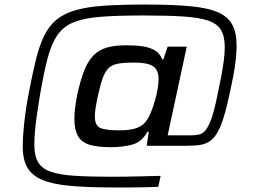

<svg xmlns="http://www.w3.org/2000/svg" viewBox="-20 -716 1116 844"><path d="M477 108Q365 108 288.5 101Q212 94 166.5 75Q121 56 100.5 21Q80 -14 80 -71Q80 -99 82.5 -132Q85 -165 90 -205.5Q95 -246 104 -294Q121 -384 136.5 -448.5Q152 -513 173.5 -557.5Q195 -602 228.5 -629.5Q262 -657 313 -671.5Q364 -686 439 -691Q514 -696 618 -696Q735 -696 813 -689Q891 -682 936 -663Q981 -644 1000.5 -608.5Q1020 -573 1020 -515Q1020 -488 1016.5 -455Q1013 -422 1005.5 -382Q998 -342 987 -294Q970 -214 952.5 -169Q935 -124 913 -104Q891 -84 862.5 -79.5Q834 -75 795 -75H625L634 -137H628Q603 -91 560 -80Q517 -69 467 -69Q410 -69 374.5 -79.5Q339 -90 323 -117.5Q307 -145 307 -194Q307 -214 310 -240Q313 -266 319 -297Q333 -363 350 -405.5Q367 -448 391 -472.5Q415 -497 450 -507Q485 -517 535 -517Q577 -517 609 -512Q641 -507 662.5 -493.5Q684 -480 693 -455H698L717 -511H801L717 -121H816Q838 -121 854.5 -124.5Q871 -128 884 -144Q897 -160 909.5 -195Q922 -230 935 -294Q945 -341 952.5 -380Q960 -419 964 -451Q968 -483 968 -509Q968 -556 951.5 -584Q935 -612 895 -625.5Q855 -639 785.5 -643.5Q716 -648 612 -648Q500 -648 426 -642.5Q352 -637 306 -619Q260 -601 233 -562.5Q206 -524 189 -459Q172 -394 155 -294Q147 -246 141.5 -207Q136 -168 133.5 -136Q131 -104 131 -78Q131 -31 147.5 -3Q164 25 202 38.5Q240 52 305.5 56.5Q371 61 471 61Q498 61 533.5 60.5Q569 60 608.5 59Q648 58 686 57L676 105Q658 106 640 106.5Q622 107 600 107.5Q578 108 548 108Q518 108 477 108ZM505 -143Q556 -143 584 -154.5Q612 -166 626 -189Q636 -203 645 -226Q654 -249 661.5 -275Q669 -301 673 -325.5Q677 -350 677 -368Q677 -409 652.5 -425Q628 -441 569 -441Q527 -441 500.5 -436.5Q474 -432 458 -417Q442 -402 431.5 -372.5Q421 -343 410 -293Q404 -265 400.5 -243Q397 -221 397 -204Q397 -163 422 -153Q447 -143 505 -143Z"/></svg>

Font: Saira Expanded Medium
Style: Italic
Weight: 500
Width: 7
Italic angle: -12°
Designer: Hector Gatti with collaboration of the Omnibus-Type team
Foundry: Omnibus-Type
Version: Version 1.101